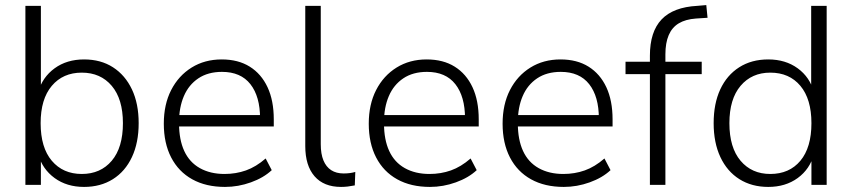

<svg xmlns="http://www.w3.org/2000/svg" viewBox="-20 -728 3355 756"><path d="M311 8Q243 8 195 -27Q147 -62 130 -121H141V0H80V-705H141V-365H130Q147 -424 195 -459Q243 -494 311 -494Q377 -494 425 -463Q473 -432 499.5 -376Q526 -320 526 -243Q526 -166 499.5 -109.5Q473 -53 424.5 -22.5Q376 8 311 8ZM302 -43Q376 -43 420 -95Q464 -147 464 -243Q464 -338 420 -390Q376 -442 302 -442Q228 -442 184 -390Q140 -338 140 -243Q140 -147 184 -95Q228 -43 302 -43Z M866 8Q791 8 737 -22Q683 -52 654 -108Q625 -164 625 -241Q625 -317 654 -373.5Q683 -430 734.5 -462Q786 -494 853 -494Q918 -494 963.5 -465.5Q1009 -437 1033.5 -384.5Q1058 -332 1058 -258V-230H669V-275H1020L1004 -262Q1004 -348 966 -396.5Q928 -445 854 -445Q799 -445 761 -419.5Q723 -394 704 -349.5Q685 -305 685 -247V-242Q685 -178 705.5 -133.5Q726 -89 767 -66Q808 -43 864 -43Q909 -43 948.5 -57Q988 -71 1026 -104L1050 -58Q1018 -28 968 -10Q918 8 866 8Z M1323 8Q1255 8 1218.5 -34Q1182 -76 1182 -153V-705H1243V-160Q1243 -122 1253.5 -96.5Q1264 -71 1284 -58Q1304 -45 1333 -45Q1346 -45 1357.5 -46.5Q1369 -48 1379 -51L1377 2Q1362 5 1349 6.5Q1336 8 1323 8Z M1673 8Q1598 8 1544 -22Q1490 -52 1461 -108Q1432 -164 1432 -241Q1432 -317 1461 -373.5Q1490 -430 1541.5 -462Q1593 -494 1660 -494Q1725 -494 1770.5 -465.5Q1816 -437 1840.5 -384.5Q1865 -332 1865 -258V-230H1476V-275H1827L1811 -262Q1811 -348 1773 -396.5Q1735 -445 1661 -445Q1606 -445 1568 -419.5Q1530 -394 1511 -349.5Q1492 -305 1492 -247V-242Q1492 -178 1512.5 -133.5Q1533 -89 1574 -66Q1615 -43 1671 -43Q1716 -43 1755.5 -57Q1795 -71 1833 -104L1857 -58Q1825 -28 1775 -10Q1725 8 1673 8Z M2200 8Q2125 8 2071 -22Q2017 -52 1988 -108Q1959 -164 1959 -241Q1959 -317 1988 -373.5Q2017 -430 2068.5 -462Q2120 -494 2187 -494Q2252 -494 2297.5 -465.5Q2343 -437 2367.5 -384.5Q2392 -332 2392 -258V-230H2003V-275H2354L2338 -262Q2338 -348 2300 -396.5Q2262 -445 2188 -445Q2133 -445 2095 -419.5Q2057 -394 2038 -349.5Q2019 -305 2019 -247V-242Q2019 -178 2039.5 -133.5Q2060 -89 2101 -66Q2142 -43 2198 -43Q2243 -43 2282.5 -57Q2322 -71 2360 -104L2384 -58Q2352 -28 2302 -10Q2252 8 2200 8Z M2539 0V-436H2443V-485H2555L2539 -469V-509Q2539 -603 2585 -651.5Q2631 -700 2726 -705L2761 -708L2766 -658L2720 -655Q2679 -652 2652.5 -636Q2626 -620 2613 -589.5Q2600 -559 2600 -514V-471L2591 -485H2743V-436H2600V0Z M3005 8Q2940 8 2891.5 -22.5Q2843 -53 2816.5 -109.5Q2790 -166 2790 -243Q2790 -320 2816 -376Q2842 -432 2890.5 -463Q2939 -494 3005 -494Q3073 -494 3121 -459Q3169 -424 3185 -365H3174V-705H3235V0H3175V-121H3185Q3169 -62 3121 -27Q3073 8 3005 8ZM3013 -43Q3088 -43 3131.5 -95Q3175 -147 3175 -243Q3175 -338 3131.5 -390Q3088 -442 3013 -442Q2940 -442 2896 -390Q2852 -338 2852 -243Q2852 -147 2896 -95Q2940 -43 3013 -43Z"/></svg>

Font: Nunito Sans 12pt ExtraLight 12pt Light
Style: Regular
Weight: 300
Version: Version 3.101;gftools[0.9.27]